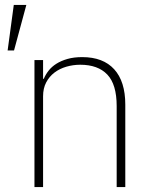

<svg xmlns="http://www.w3.org/2000/svg" viewBox="-20 -760 640 780"><path d="M120 -516H155V-440H158Q165 -457 177.5 -473Q190 -489 209 -501Q228 -513 254 -520.5Q280 -528 314 -528Q399 -528 444 -478.5Q489 -429 489 -335V0H454V-329Q454 -417 416 -457Q378 -497 306 -497Q277 -497 249.5 -489Q222 -481 201 -465Q180 -449 167.5 -425Q155 -401 155 -369V0H120ZM36 -740H87L37 -555H11Z"/></svg>

Font: IBM Plex Mono ExtLt
Style: Regular
Weight: 200
Monospace: yes
Designer: Mike Abbink, Paul van der Laan, Pieter van Rosmalen
Foundry: Bold Monday
Version: Version 2.3